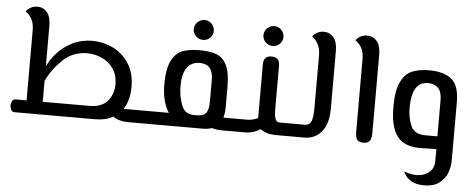

<svg xmlns="http://www.w3.org/2000/svg" viewBox="-55 -811 2934 1183"><g transform="rotate(5 1411.5 -219.5)"><path d="M872 -79V0H751Q694 0 657 -26Q613 0 543 0H48Q34 0 27 -13Q20 -26 20 -40Q20 -54 27 -66.5Q34 -79 48 -79H116V-512Q116 -556 100 -583.5Q84 -611 63 -624Q68 -635 87.5 -647.5Q107 -660 133 -660Q169 -660 192.5 -632.5Q216 -605 216 -547V-298Q235 -341 273 -383Q311 -425 366 -452.5Q421 -480 488 -480Q554 -480 614.5 -451.5Q675 -423 714 -364Q753 -305 753 -219Q753 -134 716 -79ZM653 -225Q653 -282 625.5 -322Q598 -362 554 -381.5Q510 -401 463 -401Q374 -401 311 -339.5Q248 -278 216 -208V-79H504Q580 -79 616.5 -121.5Q653 -164 653 -225Z M1432 -79V0H1332Q1295 0 1269 -9Q1245 0 1212 0H872V-79H996Q953 -145 953 -250Q953 -348 978.5 -398Q1004 -448 1045.5 -464Q1087 -480 1149 -480Q1217 -480 1258 -464Q1299 -448 1320.5 -402Q1342 -356 1342 -270V-140Q1342 -106 1333 -79ZM1242 -170V-304Q1242 -402 1159 -402Q1108 -402 1080.5 -363.5Q1053 -325 1053 -250Q1053 -191 1073 -135Q1093 -79 1150 -79H1169Q1210 -79 1226 -99.5Q1242 -120 1242 -170ZM1104 -606Q1104 -632 1122.5 -650Q1141 -668 1167 -668Q1192 -668 1210 -649.5Q1228 -631 1228 -606Q1228 -581 1210 -563Q1192 -545 1167 -545Q1141 -545 1122.5 -563Q1104 -581 1104 -606Z M1770 -79V0H1663Q1606 0 1568 -28Q1531 -3 1483 0H1432V-79H1483Q1516 -80 1547 -95V-429Q1547 -480 1597 -480Q1621 -480 1634 -467Q1647 -454 1647 -429V-157Q1647 -79 1678 -79ZM1535 -606Q1535 -632 1553.5 -650Q1572 -668 1598 -668Q1623 -668 1641 -649.5Q1659 -631 1659 -606Q1659 -581 1641 -563Q1623 -545 1598 -545Q1572 -545 1553.5 -563Q1535 -581 1535 -606Z M1770 -79H1836Q1868 -79 1877.5 -106.5Q1887 -134 1887 -184V-512Q1887 -555 1871 -583Q1855 -611 1835 -624Q1840 -635 1859.5 -647.5Q1879 -660 1904 -660Q1940 -660 1964 -632.5Q1988 -605 1988 -547V-185Q1987 -96 1946.5 -48Q1906 0 1841 0H1770Z M2156 -65V-512Q2156 -556 2140 -583.5Q2124 -611 2103 -624Q2108 -635 2127.5 -647.5Q2147 -660 2173 -660Q2209 -660 2232.5 -632.5Q2256 -605 2256 -547V-65Q2256 -34 2246 -17Q2236 0 2205 0Q2175 0 2165.5 -17Q2156 -34 2156 -65Z M2758 -298V63Q2758 98 2745 135.5Q2732 173 2697 201Q2662 229 2601 229Q2547 229 2514 206Q2481 183 2473 154Q2486 160 2507 165Q2528 170 2547 170Q2595 170 2626 144.5Q2657 119 2657 77L2658 0L2556 2Q2458 2 2414.5 -55.5Q2371 -113 2371 -236Q2371 -336 2396.5 -389.5Q2422 -443 2465 -461.5Q2508 -480 2571 -480Q2663 -480 2710.5 -441Q2758 -402 2758 -298ZM2582 -79H2657V-302Q2657 -355 2633.5 -378Q2610 -401 2572 -401Q2521 -401 2496 -361Q2471 -321 2471 -239Q2471 -180 2492 -129.5Q2513 -79 2582 -79Z"/></g></svg>

Font: El Messiri Medium
Style: Regular
Weight: 500
Designer: Mohamed Gaber
Foundry: Kief Type Foundry
Version: Version 2.007